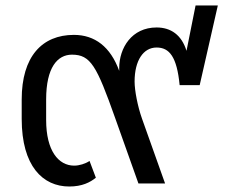

<svg xmlns="http://www.w3.org/2000/svg" viewBox="-20 -668 848 699"><path d="M59 -306V-235C59 -63 136 11 232 11C279 11 308 -4 329 -21L306 -82C291 -72 269 -65 250 -65C193 -65 148 -119 148 -231V-306C148 -422 189 -469 242 -469C310 -469 332 -428 399 -239L484 0H581L497 -236C481 -281 470 -339 470 -371C470 -448 502 -495 550 -495C597 -495 624 -461 634 -358H707L773 -648H692L659 -483C641 -541 602 -568 550 -568C460 -568 414 -494 414 -420V-410C382 -498 325 -541 249 -541C133 -541 59 -462 59 -306Z"/></svg>

Font: FiraGO Unicode
Style: Regular
Weight: 400
Designer: bBox Type
Foundry: bBox Type GmbH
Version: Version 1.001;PS 001.001;hotconv 1.0.88;makeotf.lib2.5.64775